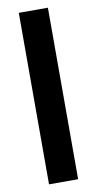

<svg xmlns="http://www.w3.org/2000/svg" viewBox="-87 -799 425 838"><g transform="rotate(-10 125.0 -380.0)"><path d="M189 0H60V-760H189Z"/></g></svg>

Font: Noto Sans Sinhala ExtraCondensed
Style: Bold
Weight: 700
Width: 2
Designer: Jelle Bosma - Monotype Design Team
Foundry: Monotype Imaging Inc.
Version: Version 2.006; ttfautohint (v1.8.4.7-5d5b)